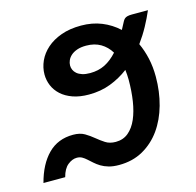

<svg xmlns="http://www.w3.org/2000/svg" viewBox="-112 -605 715 700"><g transform="rotate(-15 245.0 -255.5)"><path d="M-29 0Q-11.5 -67 25.8 -104.5Q63 -142 120.5 -142Q146.5 -142 163.8 -131.8Q181 -121.5 195.8 -109.2Q210.5 -97 226.2 -86.8Q242 -76.5 265 -76.5Q293 -76.5 312.8 -93Q332.5 -109.5 344.8 -137.8Q357 -166 362.8 -203.5Q368.5 -241 368.5 -283Q368.5 -293 367.8 -302.5Q367 -312 366 -321Q334.5 -297 297.2 -282.8Q260 -268.5 215.5 -268.5Q180.5 -268.5 154.5 -277.8Q128.5 -287 111.2 -302.8Q94 -318.5 85.5 -338.8Q77 -359 77 -381Q77 -407 88.2 -431.8Q99.5 -456.5 121.5 -476Q143.5 -495.5 176 -507.2Q208.5 -519 251.5 -519Q293.5 -519 328.8 -504.8Q364 -490.5 391.5 -465L400 -481Q404 -488.5 406.8 -493.8Q409.5 -499 413.5 -502.8Q417.5 -506.5 424 -508.2Q430.5 -510 441.5 -510H502Q490.5 -483 475 -454.5Q459.5 -426 439.5 -398.5Q452.5 -370.5 459.8 -338Q467 -305.5 467 -268.5Q467 -212.5 453 -162.2Q439 -112 412 -74.2Q385 -36.5 345.5 -14.2Q306 8 255 8Q232 8 215.8 3.2Q199.5 -1.5 187.2 -9Q175 -16.5 165.8 -24.8Q156.5 -33 148.2 -40.5Q140 -48 131.5 -52.8Q123 -57.5 112 -57.5Q94.5 -57.5 77.8 -44Q61 -30.5 53 0ZM239.5 -343Q271 -343 295.8 -355.5Q320.5 -368 342.5 -392.5Q328 -416.5 305 -430Q282 -443.5 250.5 -443.5Q230.5 -443.5 216.2 -438.5Q202 -433.5 193 -425.5Q184 -417.5 179.8 -407.8Q175.5 -398 175.5 -388.5Q175.5 -380 179 -372Q182.5 -364 190 -357.5Q197.5 -351 209.8 -347Q222 -343 239.5 -343Z"/></g></svg>

Font: Lato Semibold
Style: Italic
Weight: 600
Italic angle: -7°
Designer: Lukasz Dziedzic
Foundry: tyPoland Lukasz Dziedzic
Version: Version 2.006; 2014-01-15